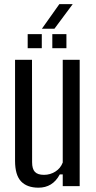

<svg xmlns="http://www.w3.org/2000/svg" viewBox="-20 -884 454 912"><path d="M163 7.5Q108.5 7.5 80 -22.5Q51.5 -52.5 51.5 -120V-600H132L132.5 -113.5Q132.5 -81.5 145.8 -67.5Q159 -53.5 189 -53.5Q218.5 -53.5 243 -69Q267.5 -84.5 278 -112V-600H358.5V0H278V-55.5H264Q246.5 -23 221.2 -7.8Q196 7.5 163 7.5ZM228.5 -655V-722H295.5V-655ZM111.5 -655V-722H178.5V-655ZM179 -747.5 262 -864.5H325.5L238.5 -747.5Z"/></svg>

Font: Big Shoulders Text Thin
Style: Regular
Weight: 400
Version: Version 2.002